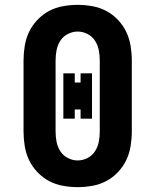

<svg xmlns="http://www.w3.org/2000/svg" viewBox="-20 -763 640 791"><path d="M300 8Q270 8 239.5 2.5Q209 -3 182.5 -17Q156 -31 134.5 -53.5Q113 -76 100 -103Q87 -130 82 -160.5Q77 -191 77 -221V-514Q77 -544 82 -574.5Q87 -605 100 -632Q113 -659 134.5 -681.5Q156 -704 182.5 -718Q209 -732 239.5 -737.5Q270 -743 300 -743Q330 -743 360.5 -737.5Q391 -732 417.5 -718Q444 -704 465.5 -681.5Q487 -659 500 -632Q513 -605 518 -574.5Q523 -544 523 -514V-221Q523 -191 518 -160.5Q513 -130 500 -103Q487 -76 465.5 -53.5Q444 -31 417.5 -17Q391 -3 360.5 2.5Q330 8 300 8ZM300 -102Q321 -102 340.5 -112Q360 -122 371.5 -140Q383 -158 387 -179Q391 -200 391 -221V-514Q391 -535 387 -556Q383 -577 371.5 -595Q360 -613 340.5 -623Q321 -633 300 -633Q279 -633 259.5 -623Q240 -613 228.5 -595Q217 -577 213 -556Q209 -535 209 -514V-221Q209 -200 213 -179Q217 -158 228.5 -140Q240 -122 259.5 -112Q279 -102 300 -102ZM312 -274V-312H288V-274H241V-461H288V-423H312V-461H359V-274Z"/></svg>

Font: Iosevka HT Extrabold Extended
Style: Regular
Weight: 800
Width: 7
Monospace: yes
Designer: Belleve Invis
Foundry: Belleve Invis
Version: Version 32.3.0; ttfautohint (v1.8.4)